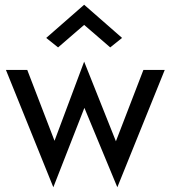

<svg xmlns="http://www.w3.org/2000/svg" viewBox="-20 -755 720 810"><path d="M95 -460 210 -161 335 -495 469 -159 585 -460H675L475 35L336 -300L205 35L5 -460ZM225 -555 175 -595 335 -735 495 -595 445 -555 335 -650Z"/></svg>

Font: Jost
Style: Regular
Weight: 400
Version: Version 3.710